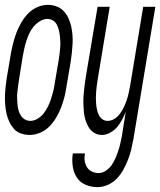

<svg xmlns="http://www.w3.org/2000/svg" viewBox="-32 -548 660 791"><path d="M90 8Q72 8 54.5 2Q37 -4 25.5 -17Q14 -30 6.5 -46Q-1 -62 -5 -79.5Q-9 -97 -10.5 -115.5Q-12 -134 -11.5 -152.5Q-11 -171 -9 -190Q-7 -209 -4 -228L13 -328Q17 -350 22.5 -371.5Q28 -393 36 -414Q44 -435 56 -455.5Q68 -476 84 -492.5Q100 -509 121.5 -518.5Q143 -528 164 -528Q183 -528 200 -522Q217 -516 229.5 -503Q242 -490 249.5 -474Q257 -458 261 -440.5Q265 -423 266.5 -404.5Q268 -386 267 -367.5Q266 -349 264 -330Q262 -311 259 -292L242 -192Q239 -170 233.5 -148.5Q228 -127 220 -106Q212 -85 200 -64.5Q188 -44 172 -27.5Q156 -11 134 -1.5Q112 8 90 8ZM93 -50Q108 -50 123 -59Q138 -68 148 -81Q158 -94 165.5 -109Q173 -124 178 -139.5Q183 -155 187 -170.5Q191 -186 193 -202L210 -302Q212 -314 213.5 -326.5Q215 -339 216 -352Q217 -365 216.5 -377.5Q216 -390 214.5 -402Q213 -414 210 -425.5Q207 -437 201.5 -447.5Q196 -458 185.5 -464Q175 -470 163 -470Q148 -470 133 -461Q118 -452 107 -439Q96 -426 89 -411Q82 -396 77 -380.5Q72 -365 68.5 -349.5Q65 -334 62 -318L46 -218Q44 -206 42.5 -193.5Q41 -181 39.5 -168Q38 -155 38.5 -142.5Q39 -130 40 -118Q41 -106 44 -94.5Q47 -83 53.5 -72.5Q60 -62 70.5 -56Q81 -50 93 -50ZM370 223Q344 223 320.5 213Q297 203 284 182.5Q271 162 267.5 136.5Q264 111 268 84H318Q315 100 317 114.5Q319 129 326.5 141Q334 153 347 159Q360 165 375 165Q390 165 404.5 155Q419 145 428 132Q437 119 443.5 104Q450 89 455 74Q460 59 463.5 44Q467 29 470 13L486 -87Q479 -70 470.5 -54Q462 -38 450.5 -24.5Q439 -11 422 -1.5Q405 8 388 8Q371 8 356.5 -0.5Q342 -9 333.5 -23.5Q325 -38 320 -54Q315 -70 313.5 -87Q312 -104 311.5 -121.5Q311 -139 312.5 -157Q314 -175 316 -192.5Q318 -210 321 -228L370 -520H420L370 -218Q368 -206 366.5 -193.5Q365 -181 364 -169Q363 -157 363 -144.5Q363 -132 364 -120Q365 -108 367.5 -96.5Q370 -85 375 -74.5Q380 -64 389.5 -57Q399 -50 411 -50Q426 -50 439.5 -58.5Q453 -67 462.5 -80Q472 -93 478.5 -107Q485 -121 490 -135.5Q495 -150 498 -164.5Q501 -179 504 -194L558 -520H608L518 23Q514 44 509 66Q504 88 496 108.5Q488 129 477 149.5Q466 170 450 187Q434 204 412.5 213.5Q391 223 370 223Z"/></svg>

Font: Iosevka Light Extended
Style: Italic
Weight: 300
Width: 7
Italic angle: -9°
Monospace: yes
Designer: Belleve Invis
Foundry: Belleve Invis
Version: Version 32.5.0; ttfautohint (v1.8.4)